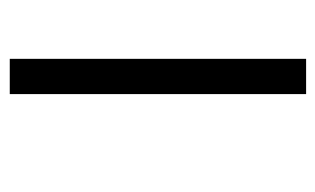

<svg xmlns="http://www.w3.org/2000/svg" viewBox="-150 -512 662 403"><g transform="rotate(-90 181.5 -311.0)"><path d="M185 0V-622H259V0Z"/></g></svg>

Font: Noto Sans Bengali UI Condensed
Style: Regular
Weight: 400
Width: 3
Designer: Jelle Bosma - Monotype Design Team
Foundry: Monotype Imaging Inc.
Version: Version 2.003